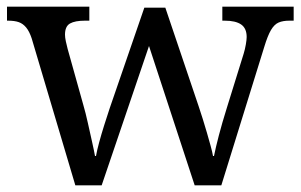

<svg xmlns="http://www.w3.org/2000/svg" viewBox="-20 -556 902 576"><path d="M75 -441Q68 -462 58.5 -473.5Q49 -485 36.5 -489.5Q24 -494 4 -494H1V-536H248V-494H235Q205 -494 190 -485.5Q175 -477 175 -452Q175 -444 177.5 -432Q180 -420 183 -409L230 -241Q237 -217 243.5 -187.5Q250 -158 256 -131.5Q262 -105 265 -88H268Q271 -105 277.5 -129Q284 -153 292.5 -180Q301 -207 309 -231L413 -533H476L576 -237Q582 -219 588.5 -198.5Q595 -178 601 -157Q607 -136 612 -118Q617 -100 619 -88H622Q627 -113 636.5 -149.5Q646 -186 661 -234L711 -395Q715 -408 717.5 -422.5Q720 -437 720 -445Q720 -471 703.5 -482.5Q687 -494 654 -494H647V-536H861V-494H848Q829 -494 816 -488.5Q803 -483 793 -466Q783 -449 773 -416L644 0H564L427 -418L285 0H206Z"/></svg>

Font: Noto Serif Sinhala
Style: Regular
Weight: 400
Designer: Jelle Bosma - Monotype Design Team
Foundry: Monotype Imaging Inc.
Version: Version 2.006